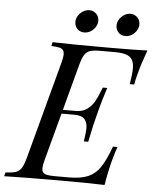

<svg xmlns="http://www.w3.org/2000/svg" viewBox="-94 -937 795 987"><g transform="rotate(5 303.5 -444.0)"><path d="M0 0ZM327.6 -888.2Q348.6 -888.2 363 -873.5Q377.4 -858.9 377.4 -837.9Q377.4 -821.8 368.2 -806.4Q358.9 -791 343.5 -781.5Q328.1 -772 310.5 -772Q288.1 -772 274.2 -786.4Q260.3 -800.8 260.3 -823.2Q260.3 -838.4 269.5 -853.5Q278.8 -868.7 294.4 -878.4Q310.1 -888.2 327.6 -888.2ZM539.6 -888.2Q560.5 -888.2 575 -873.5Q589.4 -858.9 589.4 -837.9Q589.4 -821.8 580.1 -806.4Q570.8 -791 555.4 -781.5Q540 -772 522.5 -772Q500.5 -772 486.6 -786.6Q472.7 -801.3 472.7 -823.2Q472.7 -838.4 481.9 -853.5Q491.2 -868.7 506.6 -878.4Q522 -888.2 539.6 -888.2ZM642.1 -708Q615.7 -635.7 604 -589.8Q592.8 -550.8 589.8 -527.8H566.9Q575.7 -581.5 575.7 -608.4Q575.7 -637.2 566.4 -653.6Q557.1 -669.9 535.4 -677.5Q513.7 -685.1 475.1 -685.1H401.9Q366.2 -685.1 348.4 -679.2Q330.6 -673.3 319.8 -656.5Q309.1 -639.6 298.8 -602.1L235.8 -366.2H301.8Q336.9 -366.2 359.9 -382.8Q382.8 -399.4 395.8 -421.6Q408.7 -443.8 421.9 -477.5Q429.2 -496.6 430.2 -498H453.1Q431.6 -432.1 416.5 -373.5L412.1 -356Q398.9 -309.1 379.9 -213.9H356.9L358.9 -226.6Q364.7 -264.6 364.7 -281.7Q364.7 -312.5 349.6 -329.3Q334.5 -346.2 295.9 -346.2H230.5L166 -106Q157.2 -74.7 157.2 -57.6Q157.2 -43 164.1 -35.6Q170.9 -28.3 185.1 -25.6Q199.2 -22.9 225.1 -22.9H297.9Q360.4 -22.9 397.2 -39.6Q434.1 -56.2 458.5 -92.8Q482.9 -129.4 508.8 -200.2H532.2Q522.5 -175.8 509.8 -127.9Q495.1 -74.2 482.9 0Q415 -2.9 253.9 -2.9Q62 -2.9 -35.2 0L-29.8 -20Q6.3 -21.5 23.9 -27.8Q41.5 -34.2 52.2 -51.3Q63 -68.4 73.2 -106L206.1 -602.1Q214.8 -633.8 214.8 -650.9Q214.8 -665.5 208.3 -673.1Q201.7 -680.7 187.7 -683.8Q173.8 -687 147.9 -688L152.8 -708Q251 -705.1 442.9 -705.1Q583 -705.1 642.1 -708Z"/></g></svg>

Font: TypoPRO Playfair Display SC
Style: Italic
Weight: 400
Italic angle: -14°
Designer: Claus Eggers Sørensen
Foundry: Claus Eggers Sørensen
Version: Version 1.004;PS 001.004;hotconv 1.0.70;makeotf.lib2.5.58329